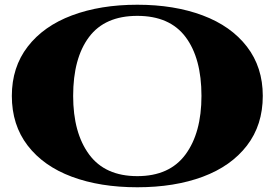

<svg xmlns="http://www.w3.org/2000/svg" viewBox="-20 -778 1160 811"><path d="M1090 -373Q1090 -494 1023 -581Q956 -668 836 -713Q716 -758 560 -758Q404 -758 284 -713Q164 -668 97 -581Q30 -494 30 -373Q30 -250 97 -163Q164 -76 283.5 -31.5Q403 13 560 13Q717 13 836.5 -31.5Q956 -76 1023 -163Q1090 -250 1090 -373ZM831 -373Q831 -217 763.5 -125.5Q696 -34 560 -34Q424 -34 356.5 -125.5Q289 -217 289 -373Q289 -532 356 -621.5Q423 -711 560 -711Q697 -711 764 -621.5Q831 -532 831 -373Z"/></svg>

Font: FFF_Oezguer-Guendem
Style: Bold
Weight: 700
Designer: bBox Type GmbH
Foundry: bBox Type GmbH
Version: Version 1.004